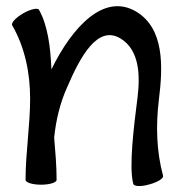

<svg xmlns="http://www.w3.org/2000/svg" viewBox="-20 -591 588 631"><path d="M20 -508C62 -435 79 -351 79 -267C79 -178 64 -89 64 0C64 9 87 16 115 16C143 16 166 9 166 0C166 -46 162 -92 158 -139C164 -196 177 -252 201 -305C244 -405 301 -511 377 -464C438 -426 441 -345 432 -271C420 -176 403 -42 418 13C420 22 444 23 471 15C498 8 518 -5 516 -13C494 -94 492 -179 502 -262C516 -373 520 -496 429 -552C322 -617 217 -502 149 -363C146 -436 137 -508 108 -559C104 -566 80 -561 56 -547C32 -533 16 -516 20 -508Z"/></svg>

Font: Nupuram Condensed Medium
Style: Regular
Weight: 500
Width: 3
Designer: Santhosh Thottingal (santhosh.thottingal@gmail.com)
Foundry: SMC
Version: Version 1.000